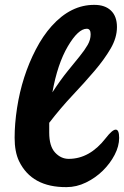

<svg xmlns="http://www.w3.org/2000/svg" viewBox="-20 -765 509 788"><path d="M253 3Q110 4 58 -104Q40 -142 40 -199.5Q40 -257 50 -322Q70 -452 127 -562Q156 -618 192 -658Q271 -746 368 -745Q411 -745 435.5 -721.5Q460 -698 460 -654Q460 -610 434 -565.5Q408 -521 367.5 -473.5Q327 -426 278 -374Q229 -322 182 -261V-221Q182 -165 206 -139Q230 -113 262 -113Q348 -113 414 -198Q441 -233 455 -233Q469 -233 469 -199Q469 -165 450.5 -129.5Q432 -94 402 -64.5Q372 -35 333 -16Q294 3 253 3ZM336 -647Q301 -647 258.5 -575Q216 -503 195 -386Q229 -438 257.5 -473Q286 -508 307 -534Q328 -560 340 -581Q352 -602 352 -624.5Q352 -647 336 -647Z"/></svg>

Font: Leckerli One
Style: Regular
Weight: 400
Version: Version 1.001